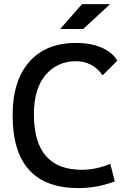

<svg xmlns="http://www.w3.org/2000/svg" viewBox="-20 -914 626 943"><path d="M365.2 9.8Q42 9.8 42 -347.7Q42 -517.1 123.5 -610.1Q205.1 -703.1 353.5 -703.1Q425.3 -703.1 478.5 -680.4Q531.7 -657.7 556.2 -615.7L483.9 -543.9Q461.9 -577.1 428 -595.2Q394 -613.3 354.5 -613.3Q260.3 -613.3 203.4 -545.4Q146.5 -477.5 146.5 -352.5Q146.5 -80.1 381.8 -80.1Q452.6 -80.1 521.5 -109.4L543.9 -23.4Q459 9.8 365.2 9.8ZM275.4 -771.5 382.8 -893.6H520.5L388.7 -771.5Z"/></svg>

Font: Cascadia Code
Style: Regular
Weight: 400
Designer: Aaron Bell
Foundry: Saja Typeworks
Version: Version 2404.023